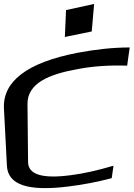

<svg xmlns="http://www.w3.org/2000/svg" viewBox="-92 -937 676 971"><path d="M298 -587C374 -602 459 -608 551 -605L564 -697C478 -697 390 -687 300 -670C41 -620 -79 -523 -72 -388L-57 -98C-52 -2 50 32 255 6C329 -3 401 -17 473 -36L482 -99C401 -75 330 -59 266 -51C122 -32 51 -54 50 -117L47 -409C45 -518 160 -562 298 -587ZM372 -778 384 -917 242 -886 236 -750Z"/></svg>

Font: Gamestation Warped
Style: Regular
Weight: 400
Designer: Jonas Hecksher
Foundry: Jonas Hecksher, Playtypeª, e-types AS
Version: Version 1.003